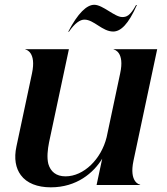

<svg xmlns="http://www.w3.org/2000/svg" viewBox="-20 -792 714 822"><path d="M551.5 -104 653 -581.5H466.5V-580C469.5 -580 514.5 -569.5 494.5 -478L436.5 -204.5C413.5 -110.5 338.5 -37 260.5 -37C219.5 -37 196.5 -58 187 -90C180 -117.5 184 -152 190 -182.5L275 -581.5H88.5V-580C91.5 -580 136.5 -569.5 117 -478L50.5 -165.5C39 -113 47.5 -71.5 69 -42.5C94.5 -7.5 140.5 10 197.5 10C308.5 10 380.5 -52 417.5 -112.5L393.5 0H580V-1.5C577 -1.5 532 -12 551.5 -104ZM272 -656H275C301 -693.5 323 -708 341.5 -708C382 -708 418 -657 464.5 -657C496.5 -657 529.5 -687.5 566 -770.5H562.5C537 -724 521.5 -719 503.5 -719C470.5 -719 420.5 -771.5 383.5 -771.5C351.5 -771.5 313.5 -736 272 -656Z"/></svg>

Font: Beautique Display
Style: Bold
Weight: 700
Italic angle: -12°
Designer: Nhat-Quang Ngo
Version: Version 1.100;Glyphs 3.2.3 (3260)